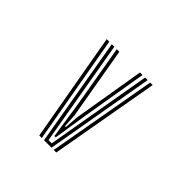

<svg xmlns="http://www.w3.org/2000/svg" viewBox="-20 -673 548 548"><g transform="rotate(-45 254.5 -399.0)"><path d="M390.5 -482.2 60 -424V-434.2L390.5 -492.5ZM390.5 -327.2 60 -384.8V-415L390.5 -472V-461.8L69.2 -406.2V-393.2L390.5 -337.5ZM390.5 -347.8 193.2 -381 89.5 -397.2V-402.5L193.2 -418L390.5 -451.8V-441.5L172.5 -403.8L131 -401.2V-397.5L172.5 -394.5L390.5 -358ZM390.5 -307 60 -365.5V-375.8L390.5 -317.2Z"/></g></svg>

Font: Big Shoulders Inline Text Thin ExtraLight
Style: Regular
Weight: 250
Version: Version 2.002